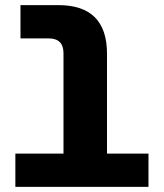

<svg xmlns="http://www.w3.org/2000/svg" viewBox="-20 -730 640 750"><path d="M40 0V-130H228V-522Q228 -580 170 -580H60V-710H208Q398 -710 398 -520V-130H560V0Z"/></svg>

Font: Geist Mono Black
Style: Regular
Weight: 900
Monospace: yes
Designer: Basement.studio, Andrés Briganti, Mateo Zaragoza
Foundry: Basement.studio, Vercel, Andrés Briganti, Guido Ferreyra, Mateo Zaragoza
Version: Version 1.500; ttfautohint (v1.8.4.7-5d5b)